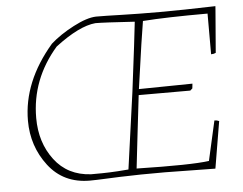

<svg xmlns="http://www.w3.org/2000/svg" viewBox="-48 -706 975 771"><g transform="rotate(-5 439.0 -320.0)"><path d="M284 7Q178 7 117.5 -72Q57 -151 57 -254Q57 -411 180 -554Q218 -588 273.5 -617Q329 -646 366 -647Q402 -647 468 -645Q534 -643 622.5 -643Q711 -643 847 -647L846 -632L832 -460Q824 -456 813 -456V-620Q648 -620 552 -613Q543 -563 512 -342L728 -345L726 -326L717 -318Q694 -318 652 -318Q610 -318 575.5 -318Q541 -318 509 -318Q502 -263 490.5 -160Q479 -57 475 -25Q695 -20 767 -30L803 -190Q814 -190 822 -186L821 -181L791 -2L790 3Q592 0 587 0Q471 0 431 2Q414 2 360 4.5Q306 7 284 7ZM291 -18Q343 -18 364 -19Q395 -20 442 -24Q446 -51 485 -333Q513 -555 519 -613Q395 -621 361 -621Q295 -615 198 -541Q91 -418 91 -262Q91 -163 144 -93Q197 -23 291 -18Z"/></g></svg>

Font: Albura ExtraLight
Style: Italic
Weight: 156
Italic angle: -7°
Designer: Mercedes Jáuregui
Foundry: Omnibus-Type Team
Version: Version 1.000